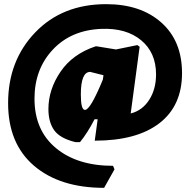

<svg xmlns="http://www.w3.org/2000/svg" viewBox="-20 -679 906 924"><path d="M440 -456H446L538 -441L641 -462L652 -454L609 -133Q665 -147 698 -198.5Q731 -250 731 -321Q731 -426 659 -485.5Q587 -545 467 -540Q322 -534 234 -440Q146 -346 146 -204Q146 -52 249 33.5Q352 119 524 119L531 136L481 225Q268 225 143.5 118.5Q19 12 19 -183Q19 -387 149.5 -523Q280 -659 491 -659Q657 -659 756.5 -570.5Q856 -482 856 -327Q856 -170 747 -86Q638 -2 436 -2L450 -105H435Q401 -39 365 5H343Q269 -13 241 -52Q213 -91 213 -154Q213 -248 271 -333.5Q329 -419 440 -456ZM369 -224Q369 -150 389 -150Q415 -150 475 -296L478 -317L414 -333Q369 -333 369 -224Z"/></svg>

Font: Alegreya Sans SC Black
Style: Regular
Weight: 900
Designer: Juan Pablo del Peral
Foundry: Huerta Tipografica
Version: Version 2.007